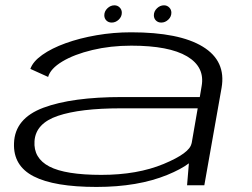

<svg xmlns="http://www.w3.org/2000/svg" viewBox="-20 -714 973 740"><path d="M701 0 708 -84.5Q677.5 -61.5 625 -40Q511.5 6.5 352 6.5Q189.5 6.5 110 -34.2Q30.5 -75 34 -162Q37 -257.5 147.2 -298.8Q257.5 -340 450.5 -340H750L757 -381.5Q770.5 -455.5 701 -496.8Q631.5 -538 486 -538Q405.5 -538 335.8 -521.2Q266 -504.5 220.2 -477Q174.5 -449.5 165.5 -417.5L97 -448.5Q107 -477 143 -502.5Q179 -528 233 -547.5Q287 -567 352 -578.2Q417 -589.5 485.5 -589.5Q671 -589.5 761.5 -534.2Q852 -479 834 -375.5L767.5 0ZM718.5 -161 742 -296.5H445.5Q289 -296.5 203.2 -267.5Q117.5 -238.5 113 -170Q108.5 -104.5 170.2 -72.2Q232 -40 370.5 -40Q509.5 -40 610.5 -82Q711.5 -124 718 -161ZM410.5 -627Q398 -627 390 -635Q382 -643 382 -655Q382 -670.5 394 -682Q406 -693.5 421 -693.5Q433 -693.5 441.2 -685.2Q449.5 -677 449.5 -665Q449.5 -649.5 437.5 -638.2Q425.5 -627 410.5 -627ZM601.5 -627Q589 -627 581 -635Q573 -643 573 -655Q573 -670.5 585 -682Q597 -693.5 612 -693.5Q624 -693.5 632.2 -685.2Q640.5 -677 640.5 -665Q640.5 -649.5 628.5 -638.2Q616.5 -627 601.5 -627Z"/></svg>

Font: Anybody UltraExpanded Light
Style: Italic
Weight: 300
Width: 9
Italic angle: -10°
Designer: Tyler Finck
Foundry: Etcetera Type Company
Version: Version 1.010; ttfautohint (v1.8.3) -l 8 -r 50 -G 200 -x 14 